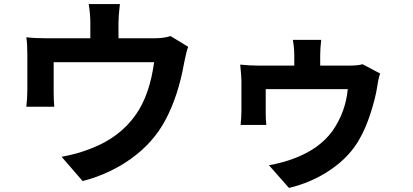

<svg xmlns="http://www.w3.org/2000/svg" viewBox="-20 -837 2040 948"><path d="M822 -659 909 -606Q900 -582 889 -526Q860 -362 796 -243Q737 -133 630 -55.5Q523 22 388 57L284 -63Q359 -76 425 -102Q572 -157 652 -273Q719 -369 741 -530H245V-384Q245 -340 248 -310H110Q115 -352 115 -394V-567Q115 -623 110 -653Q152 -648 212 -648H426V-725Q426 -768 418 -817H572Q565 -757 565 -725V-648H739Q791 -648 822 -659Z M1770 -520 1857 -474Q1848 -449 1842 -406Q1833 -350 1809.5 -277.5Q1786 -205 1757 -154Q1709 -66 1616 -1.5Q1523 63 1407 91L1308 -21Q1381 -35 1430 -54Q1557 -101 1622 -191Q1687 -285 1697 -397H1292V-280Q1292 -244 1295 -220H1168Q1172 -260 1172 -287V-439Q1172 -458 1166 -518Q1211 -513 1262 -513H1433V-566Q1433 -600 1426 -640H1566Q1561 -598 1561 -566V-513H1700Q1750 -513 1770 -520Z"/></svg>

Font: Noto Sans Korean Bold
Style: Bold
Weight: 700
Designer: Ryoko NISHIZUKA  (kana & ideographs); Paul D. Hunt (Latin, Greek & Cyrillic); Wenlong ZHANG  (bopomofo); Sandoll Communi
Foundry: Adobe Systems Incorporated
Version: Version 1.000;PS 1;hotconv 1.0.78;makeotf.lib2.5.61930